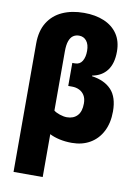

<svg xmlns="http://www.w3.org/2000/svg" viewBox="-106 -834 826 1143"><g transform="rotate(10 307.0 -262.5)"><path d="M307.6 -765.1Q377.4 -765.1 429.7 -742.9Q481.9 -720.7 511 -677.7Q540 -634.8 540 -571.8Q540 -500 508.8 -458.3Q477.5 -416.5 419.4 -405.8V-401.9Q496.1 -391.1 537.4 -346.9Q578.6 -302.7 578.6 -216.8Q578.6 -147.5 552.5 -96.4Q526.4 -45.4 479.2 -17.8Q432.1 9.8 369.1 9.8Q329.6 9.8 294.4 2Q259.3 -5.9 234.4 -19V240.2H58.1V-535.2Q58.1 -612.3 89.8 -663.3Q121.6 -714.4 177.7 -739.7Q233.9 -765.1 307.6 -765.1ZM302.2 -626.5Q281.7 -626.5 266.6 -616.2Q251.5 -606 242.9 -582.5Q234.4 -559.1 234.4 -519.5V-161.6Q246.6 -151.4 270.5 -143.3Q294.4 -135.3 314 -135.3Q353.5 -135.3 376.7 -159.9Q399.9 -184.6 399.9 -233.4Q399.9 -263.7 387.9 -282.7Q376 -301.8 356.4 -311Q336.9 -320.3 314 -320.3H290V-459.5H306.2Q335.4 -459.5 349.9 -483.4Q364.3 -507.3 364.3 -544.9Q364.3 -584 347.2 -605.2Q330.1 -626.5 302.2 -626.5Z"/></g></svg>

Font: Open Sans SemiCondensed ExtraBold
Style: Regular
Weight: 800
Width: 4
Designer: Monotype Design Team
Foundry: Monotype Imaging Inc.
Version: Version 3.000